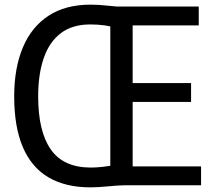

<svg xmlns="http://www.w3.org/2000/svg" viewBox="-20 -796 938 825"><path d="M368 9Q262 9 189 -33.5Q116 -76 78.5 -163Q41 -250 41 -382Q41 -503 78 -591.5Q115 -680 188 -728Q261 -776 369 -776Q406 -776 444 -771.5Q482 -767 511 -767L485 -675Q458 -683 429 -687Q400 -691 368 -691Q291 -691 241.5 -653.5Q192 -616 168 -546.5Q144 -477 144 -382Q144 -231 198.5 -153.5Q253 -76 370 -76Q393 -76 420.5 -79Q448 -82 477 -88L514 0Q481 1 441 5Q401 9 368 9ZM532 -81H844V0H454V-768H834V-687H532L550 -708V-422L532 -439H801V-358H532L550 -379V-60Z"/></svg>

Font: Yaldevi ExtraLight Medium
Style: Regular
Weight: 500
Version: Version 1.100